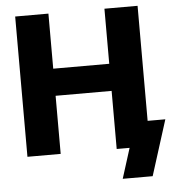

<svg xmlns="http://www.w3.org/2000/svg" viewBox="-59 -782 900 992"><g transform="rotate(-5 391.5 -286.0)"><path d="M56.6 0H229V-301.3H519.5V0H586.4L537.1 156.2H692.4L783.2 -130.9H691.4V-727.5H519.5V-441.9H229V-727.5H56.6Z"/></g></svg>

Font: Inter ExtraBold
Style: Regular
Weight: 800
Designer: Rasmus Andersson
Foundry: rsms
Version: Version 4.001;git-9221beed3